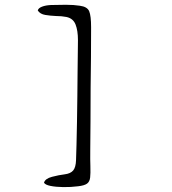

<svg xmlns="http://www.w3.org/2000/svg" viewBox="-20 -737 719 803"><path d="M307 42Q276 46 244.5 45.5Q213 45 191 40.5Q169 36 164 27Q169 10 197.5 2.5Q226 -5 251 -8Q275 -11 286 -24Q297 -37 298 -67Q299 -90 300 -132.5Q301 -175 302 -227.5Q303 -280 303.5 -335.5Q304 -391 304.5 -440Q305 -489 305.5 -523.5Q306 -558 306 -569Q306 -609 296 -634.5Q286 -660 258 -666Q248 -668 237 -669Q226 -670 214 -670Q191 -671 169.5 -674.5Q148 -678 138 -693Q140 -703 155.5 -709Q171 -715 193 -716Q222 -717 255.5 -717Q289 -717 314 -713Q345 -709 353 -690Q361 -671 361 -623Q361 -564 360.5 -499Q360 -434 359 -371Q359 -296 358.5 -229.5Q358 -163 357.5 -113.5Q357 -64 358 -42Q359 -12 357 5.5Q355 23 344 31Q333 39 307 42Z"/></svg>

Font: Yuji Hentaigana Akebono
Style: Regular
Weight: 400
Designer: Kataoka Yuji
Foundry: Kinuta Font Factory
Version: Version 3.002